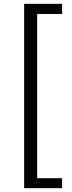

<svg xmlns="http://www.w3.org/2000/svg" viewBox="-20 -812 378 1002"><path d="M106 170V-792H304V-739H174V118H304V170Z"/></svg>

Font: Noto Sans JP Thin
Style: Regular
Weight: 400
Version: Version 2.004-H2;hotconv 1.0.118;makeotfexe 2.5.65603